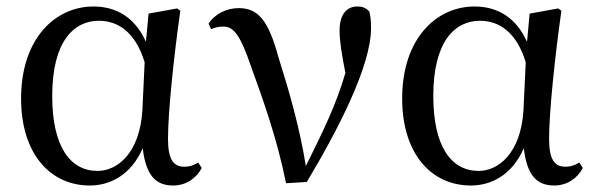

<svg xmlns="http://www.w3.org/2000/svg" viewBox="-20 -557 1837 592"><path d="M257 15C319 15 384 -17 420 -100C430 -16 460 15 514 15C554 15 586 -8 602 -39L591 -56C578 -48 567 -43 548 -43C515 -43 498 -65 498 -129C498 -211 516 -383 536 -524L526 -531L438 -515L430 -428C397 -502 340 -537 268 -537C152 -537 45 -440 45 -253C45 -84 134 15 257 15ZM426 -365 419 -217C411 -84 341 -30 281 -30C195 -30 141 -107 141 -261C141 -430 208 -493 285 -493C342 -493 397 -460 426 -365Z M862 8 926 4C1023 -158 1124 -354 1124 -470C1124 -490 1123 -504 1119 -521C1109 -532 1099 -537 1082 -537C1046 -537 1027 -509 1027 -462C1027 -433 1033 -392 1045 -332C1015 -230 975 -150 923 -45C904 -165 870 -281 839 -379C808 -493 777 -532 716 -532C680 -532 643 -515 623 -484L631 -467C641 -472 654 -475 669 -475C702 -475 722 -445 753 -355C791 -250 834 -131 862 8Z M1432 15C1494 15 1559 -17 1595 -100C1605 -16 1635 15 1689 15C1729 15 1761 -8 1777 -39L1766 -56C1753 -48 1742 -43 1723 -43C1690 -43 1673 -65 1673 -129C1673 -211 1691 -383 1711 -524L1701 -531L1613 -515L1605 -428C1572 -502 1515 -537 1443 -537C1327 -537 1220 -440 1220 -253C1220 -84 1309 15 1432 15ZM1601 -365 1594 -217C1586 -84 1516 -30 1456 -30C1370 -30 1316 -107 1316 -261C1316 -430 1383 -493 1460 -493C1517 -493 1572 -460 1601 -365Z"/></svg>

Font: Noto Serif KR Medium
Style: Regular
Weight: 500
Designer: Ryoko NISHIZUKA 西塚涼子 (kana & ideographs); Frank Grießhammer (Latin, Greek & Cyrillic); Wenlong ZHANG 张文龙 (bopomofo); San
Foundry: Adobe
Version: Version 2.001;hotconv 1.1.0;makeotfexe 2.6.0